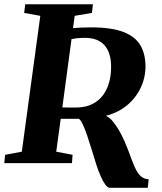

<svg xmlns="http://www.w3.org/2000/svg" viewBox="-32 -763 758 898"><path d="M483 115.5Q471.5 115.5 460.2 100Q449 84.5 438.2 59.5Q427.5 34.5 418 5.5Q407.5 -28.5 397 -62.8Q386.5 -97 376.2 -127.5Q366 -158 356.2 -179.2Q346.5 -200.5 337 -207.5Q327 -207.5 312.5 -207.5Q298 -207.5 282.5 -207.5Q267 -207.5 252 -207.5L231 -53.5L307.5 -39L304.5 0H-12L-8 -39L70 -53.5L156.5 -689L81 -702.5L86 -743H402.5L398 -702.5L317.5 -689L309.5 -631.5Q328 -633 348.2 -634Q368.5 -635 393.5 -635Q490 -635 545.8 -613.2Q601.5 -591.5 625 -550.5Q648.5 -509.5 648.5 -452.5Q648.5 -400.5 626.2 -353Q604 -305.5 562.5 -270.8Q521 -236 463 -221.5Q480.5 -214 496.2 -194.8Q512 -175.5 526 -150.8Q540 -126 550.8 -101.2Q561.5 -76.5 568.5 -58Q579 -29.5 588 -5.8Q597 18 607 36Q617 54 630.5 64.2Q644 74.5 663.5 75.5L659 115.5ZM259.5 -260.5Q272 -260.5 287.5 -260.2Q303 -260 316.5 -260Q330 -260 335.5 -260.5Q374 -262.5 402.8 -277.8Q431.5 -293 450.8 -319.2Q470 -345.5 479.2 -380.8Q488.5 -416 487.5 -457.5Q486 -519.5 455.5 -552.8Q425 -586 364 -586Q356.5 -586 346 -585.5Q335.5 -585 324.2 -583.8Q313 -582.5 302.5 -580Z"/></svg>

Font: Merriweather 60pt ExtraBold
Style: Italic
Weight: 800
Italic angle: -7.8°
Version: Version 2.101